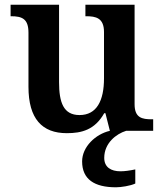

<svg xmlns="http://www.w3.org/2000/svg" viewBox="-20 -556 695 816"><path d="M329 130C329 206 381 240 473 240C494 240 534 234 555 224V164C531 169 510 172 492 172C452 172 423 155 423 115C423 52 474 13 516 0H631V-49H625C584 -49 552 -55 552 -113V-536H343V-487H346C387 -487 422 -480 422 -420V-223C422 -128 391 -67 318 -67C250 -67 231 -120 231 -207V-536H25V-487H27C74 -487 101 -476 101 -417V-187C101 -51 159 10 264 10C327 10 383 -4 423 -75H428L447 0C386 14 329 68 329 130Z"/></svg>

Font: Noto Serif Semi
Style: Regular
Weight: 600
Designer: Monotype Design Team
Foundry: Monotype Imaging Inc.
Version: Version 1.002